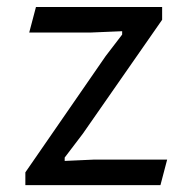

<svg xmlns="http://www.w3.org/2000/svg" viewBox="-20 -538 560 558"><path d="M53.7 -37.1 287.1 -375 335 -437.5V-447.3L242.2 -443.4H64.9L84.5 -517.6H451.2V-480.5L220.7 -149.4L168 -80.1V-70.3L253.9 -74.2H465.8L446.3 0H53.7Z"/></svg>

Font: Proza Libre
Style: Regular
Weight: 400
Designer: Jasper de Waard
Foundry: Jasper de Waard
Version: Version 1.000; ttfautohint (v1.4.1.8-43bc)